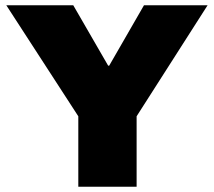

<svg xmlns="http://www.w3.org/2000/svg" viewBox="-20 -708 811 728"><path d="M498 -267.1V0H276.9V-267.1L3.9 -688H257.8L390.1 -459H394L525.9 -688H767.1Z"/></svg>

Font: Archivo-RBTV
Style: Regular
Weight: 500
Designer: Hector Gatti
Foundry: Hector Gatti
Version: ""